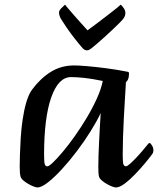

<svg xmlns="http://www.w3.org/2000/svg" viewBox="-20 -812 695 845"><path d="M144.5 13Q139.5 13 128.3 8.9Q117.1 4.8 104.7 -2.4Q92.2 -9.6 82.4 -18.1Q72.7 -26.5 70.4 -35.1Q66.7 -47.8 66.7 -78.1Q66.7 -96.8 67.7 -130.4Q68.7 -163.9 71.2 -204.7Q73.7 -245.5 79.7 -286.4Q85.7 -327.3 95.7 -361.7Q105.7 -396 120.7 -417Q157.4 -466.7 203 -495.3Q248.7 -524 306.7 -524Q325.9 -524 362.2 -521Q398.4 -517.9 445.4 -511.9Q492.4 -505.9 542.5 -496Q544.4 -495.7 546.1 -494.4Q547.7 -493.1 547.7 -487.5Q547.7 -472.4 543.1 -462Q538.5 -451.7 534.2 -451.7Q534.2 -448.7 532.8 -426.2Q531.5 -403.7 529.3 -368Q527.1 -332.4 524.9 -290.6Q522.7 -248.8 521.4 -206.9Q520 -165.1 520 -131.3Q520 -97.5 523.2 -88.9Q526.4 -80.2 534.5 -80.2Q540.2 -80.2 553 -91.8Q565.8 -103.4 581.2 -119.6Q596.6 -135.9 609.7 -151.7Q622.8 -167.6 629.3 -175.4Q632.8 -179.3 634.2 -181Q635.5 -182.7 637.8 -182.7Q642.4 -182.7 648.8 -172.1Q655.2 -161.5 655.2 -150Q655.2 -145.7 654 -141.7Q652.7 -137.6 649.8 -133.8Q639.3 -119 619.1 -94.7Q598.9 -70.4 575 -45.5Q551 -20.5 528.5 -3.8Q506.1 13 489.8 13Q484.8 13 473.6 8.9Q462.4 4.8 449.9 -2.4Q437.5 -9.6 427.7 -18.1Q418 -26.5 415.7 -35.1Q414 -42 413.3 -52.5Q412.7 -63 412.7 -78.1Q412.7 -97 413.5 -126Q414.4 -155 416.1 -188.3Q417.7 -221.6 419.6 -254.6Q421.5 -287.6 423.2 -314.5Q406.5 -278.9 379.1 -234.9Q351.8 -190.9 318.8 -147.4Q285.9 -103.8 252.5 -67.5Q219.1 -31.3 190.8 -9.1Q162.5 13 144.5 13ZM188.5 -79.9Q195.3 -79.9 213.7 -97.5Q232.2 -115.1 257.4 -145.2Q282.6 -175.2 309.9 -213.9Q337.2 -252.5 362.4 -294.7Q387.5 -336.9 406.4 -378.5Q425.3 -420.1 432.2 -455.7Q385.3 -465.5 350.9 -469.1Q316.6 -472.7 292.5 -472.7Q237 -472.7 205.5 -383.3Q174 -294 174 -130.7Q174 -97.2 177.2 -88.6Q180.4 -79.9 188.5 -79.9ZM362.7 -590.5Q358.2 -590.5 353.9 -592.3Q349.6 -594.1 344.2 -599.3Q327.6 -618.1 308.6 -642.5Q289.5 -666.9 273.3 -690.5Q257.1 -714.2 248.3 -728.8Q244.6 -735.1 242.2 -742.5Q239.8 -749.9 239.8 -756.9Q239.8 -765.5 249.2 -775.3Q258.6 -785.1 266.4 -791.7Q267.9 -788.7 279 -775.9Q290.1 -763.1 305.6 -745.1Q321.1 -727.1 337.2 -709.4Q353.2 -691.8 365.3 -678.5Q384.5 -692.4 408.1 -710.3Q431.7 -728.2 454.4 -745.7Q477.1 -763.1 492.9 -775.8Q508.6 -788.4 511.5 -791.7Q519.1 -784.4 525.4 -774.9Q531.8 -765.3 531.8 -754.6Q531.8 -749.4 530.1 -743.7Q528.4 -738 524.6 -732.2Q520.6 -726.2 507.5 -712.7Q494.4 -699.2 476.4 -682.5Q458.4 -665.7 439.8 -648.7Q421.2 -631.7 405.7 -618.6Q390.2 -605.5 382.4 -599.3Q375.6 -594.1 371.7 -592.3Q367.8 -590.5 362.7 -590.5Z"/></svg>

Font: Briem Hand Thin
Style: Regular
Weight: 100
Designer: Gunnlaugur SE Briem, Eben Sorkin
Foundry: Sorkin Type Co.
Version: Version 1.003